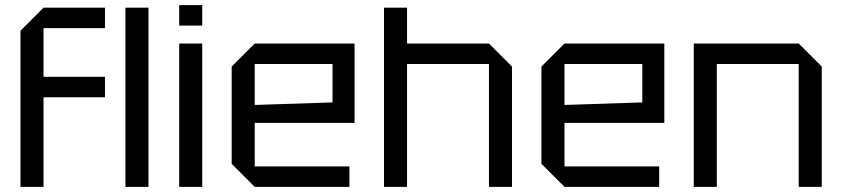

<svg xmlns="http://www.w3.org/2000/svg" viewBox="-20 -730 3290 750"><path d="M60 0V-610L150 -700H390V-620H150V-430H390V-350H150V0Z M470 0V-700H560V0Z M680 0V-560H770V0ZM680 -630V-710H770V-630Z M885 -90V-470L975 -560H1365V-250H975V-80H1345V0H975ZM975 -320 1279 -330V-480H975Z M1480 0V-700H1570V-560H1890L1980 -470V0H1890V-480H1570V0Z M2095 -90V-470L2185 -560H2575V-250H2185V-80H2555V0H2185ZM2185 -320 2489 -330V-480H2185Z M2690 0V-560H3100L3190 -470V0H3100V-480H2780V0Z"/></svg>

Font: Tektur
Style: Regular
Weight: 400
Designer: Adam Jagosz
Foundry: Adam Jagosz
Version: Version 1.005;gftools[0.9.30]